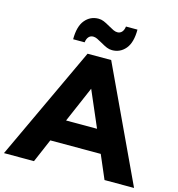

<svg xmlns="http://www.w3.org/2000/svg" viewBox="-154 -1048 1078 1162"><g transform="rotate(15 384.5 -467.0)"><path d="M544 -147H228L165 0H-23L310 -712H458L792 0H607ZM483 -288 386 -513 289 -288ZM320 -934Q337 -934 353 -927.5Q369 -921 393 -907Q412 -896 425 -890Q438 -884 450 -884Q467 -884 478 -896Q489 -908 492 -931H564Q564 -850 531 -810.5Q498 -771 447 -771Q430 -771 414 -777.5Q398 -784 374 -798Q355 -809 342 -815Q329 -821 317 -821Q300 -821 289 -809Q278 -797 275 -774H203Q203 -855 236 -894.5Q269 -934 320 -934Z"/></g></svg>

Font: Muli Black
Style: Regular
Weight: 900
Designer: Vernon Adams
Foundry: Vernon Adams
Version: Version 2.001